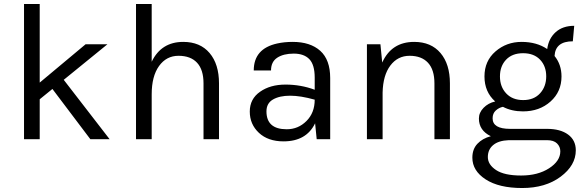

<svg xmlns="http://www.w3.org/2000/svg" viewBox="-20 -701 2936 967"><path d="M101 0V-681H180V-285L411 -478H521L301 -299L532 0H435L244 -253L180 -201V0Z M665 0V-681H744V-390Q792 -490 903 -490Q988 -490 1035.5 -434Q1083 -378 1083 -281V0H1005V-281Q1005 -350 972.5 -385Q940 -420 879 -420Q818 -420 781 -368.5Q744 -317 744 -226V0Z M1290 -239Q1341 -275 1418 -275Q1495 -275 1565 -249V-310Q1565 -375 1538 -403Q1511 -431 1459.5 -431Q1408 -431 1376.5 -410.5Q1345 -390 1345 -346H1258Q1258 -456 1376 -482Q1412 -490 1454 -490Q1543 -490 1593 -445Q1643 -400 1643 -308V0H1575L1567 -80Q1523 11 1408 11Q1330 11 1284 -32Q1238 -75 1238 -139Q1238 -203 1290 -239ZM1322 -140Q1322 -50 1424 -50Q1482 -50 1523.5 -91.5Q1565 -133 1565 -199Q1494 -219 1441 -219Q1388 -219 1355 -200Q1322 -181 1322 -140Z M1828 0V-478H1896L1905 -386Q1952 -490 2066 -490Q2151 -490 2198.5 -434Q2246 -378 2246 -281V0H2168V-281Q2168 -350 2135.5 -385Q2103 -420 2043 -420Q1983 -420 1946 -371Q1909 -322 1907 -235V0Z M2359 93Q2359 50 2384.5 23Q2410 -4 2452 -15Q2392 -44 2392 -104Q2392 -134 2415.5 -158Q2439 -182 2474 -190Q2420 -238 2420 -316Q2420 -394 2475.5 -442Q2531 -490 2607 -490Q2683 -490 2736 -454Q2743 -507 2778.5 -539Q2814 -571 2872 -571L2865 -493Q2777 -493 2773 -419Q2808 -376 2808 -316Q2808 -239 2752.5 -189.5Q2697 -140 2614 -140Q2557 -140 2513 -163Q2493 -159 2477 -144.5Q2461 -130 2461 -105Q2461 -52 2549 -52H2735Q2802 -52 2841 -23.5Q2880 5 2880 56Q2880 132 2803.5 189Q2727 246 2610 246Q2493 246 2426 202.5Q2359 159 2359 93ZM2802 61Q2802 38 2785.5 21.5Q2769 5 2735 5H2542Q2491 7 2464 29.5Q2437 52 2437 90Q2437 128 2478.5 155.5Q2520 183 2604.5 183Q2689 183 2745.5 146.5Q2802 110 2802 61ZM2529 -400.5Q2498 -368 2498 -316Q2498 -264 2529.5 -230.5Q2561 -197 2615 -197Q2669 -197 2700 -231Q2731 -265 2731 -316.5Q2731 -368 2700 -400.5Q2669 -433 2614.5 -433Q2560 -433 2529 -400.5Z"/></svg>

Font: Karmilla
Style: Regular
Weight: 400
Designer: Jonathan Pinhorn
Version: Version 1.000